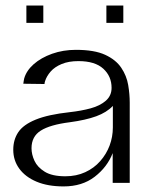

<svg xmlns="http://www.w3.org/2000/svg" viewBox="-20 -662 538 695"><path d="M210.2 12.8Q153.1 12.8 112.5 -4.3Q71.8 -21.4 49.9 -51.4Q28 -81.3 28 -119.9Q28 -156.3 46.1 -183.4Q64.2 -210.6 109.2 -229Q154.1 -247.4 232.6 -256Q274 -260.6 308.3 -269.9Q342.6 -279.3 363.3 -297.6Q383.9 -315.8 383.9 -344.1Q383.9 -385.8 353.9 -413.3Q323.9 -440.8 264.1 -440.8Q228.5 -440.8 203.3 -430.3Q178 -419.8 163.4 -403.1Q148.8 -386.4 143.2 -368.5Q142.4 -365.4 141.6 -362.6Q140.8 -359.8 141.1 -357.9L64.4 -358.9Q64.8 -363.7 65.7 -368.2Q66.6 -372.8 67.4 -377.4Q75.3 -406 101.9 -429.6Q128.6 -453.1 168.5 -467.4Q208.5 -481.6 254.9 -481.6Q321.8 -481.6 360.7 -463.6Q399.6 -445.6 419 -416.6Q438.4 -387.7 444 -354.5Q449.6 -321.4 449.6 -290.4V0H387.9V-107.7Q368.1 -57 322.7 -22.1Q277.3 12.8 210.2 12.8ZM216.5 -23.9Q256.6 -23.9 288.5 -38.7Q320.5 -53.4 342.7 -78.7Q365 -103.9 376.8 -135.3Q388.5 -166.6 388.5 -200.9V-278.6Q366.5 -255.2 328.5 -241.2Q290.5 -227.3 232.5 -219.5Q161.2 -210.5 127.6 -189.2Q94.1 -168 94.1 -125.5Q94.1 -103.1 104.8 -79.9Q115.5 -56.7 142.1 -40.3Q168.7 -23.9 216.5 -23.9ZM75.5 -579.3V-641.9H136.8V-579.3ZM365.1 -579.3V-641.9H426.4V-579.3Z"/></svg>

Font: Panamera Thin
Style: Regular
Weight: 100
Designer: Bastien Sozeau
Foundry: NBR — Bastien Sozeau
Version: Version 3.003;gftools[0.9.33]